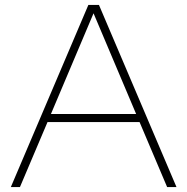

<svg xmlns="http://www.w3.org/2000/svg" viewBox="-20 -760 761 780"><path d="M24 0 339 -740H382L697 0H659L547 -264H173L61 0ZM187 -297H533L360 -706Z"/></svg>

Font: Encode Sans Exp Th
Style: Regular
Weight: 100
Width: 7
Designer: Multiple Designers
Foundry: Impallari Type
Version: Version 3.002; ttfautohint (v1.8.3) -l 8 -r 50 -G 200 -x 14 